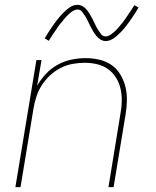

<svg xmlns="http://www.w3.org/2000/svg" viewBox="-20 -766 640 786"><path d="M43 0 129 -520H150L132 -415Q147 -441 168.5 -464Q190 -487 217 -501.5Q244 -516 273 -522Q302 -528 331 -528Q360 -528 387.5 -521.5Q415 -515 437 -499.5Q459 -484 473 -460.5Q487 -437 493.5 -410.5Q500 -384 499.5 -355Q499 -326 494 -297L445 0H424L473 -300Q478 -326 478.5 -352Q479 -378 473.5 -402.5Q468 -427 455 -448Q442 -469 422.5 -483Q403 -497 378 -503Q353 -509 327 -509Q303 -509 277.5 -504.5Q252 -500 228.5 -488Q205 -476 185 -457.5Q165 -439 151 -417Q137 -395 129 -370.5Q121 -346 117 -321L64 0ZM413 -598Q401 -598 391 -604.5Q381 -611 374 -619.5Q367 -628 361.5 -637.5Q356 -647 350.5 -657.5Q345 -668 340 -679Q335 -690 329 -699.5Q323 -709 316 -718Q309 -727 297 -727Q292 -727 289.5 -726Q287 -725 282.5 -723Q278 -721 273 -717.5Q268 -714 262 -708.5Q256 -703 253 -699.5Q250 -696 247 -693Q244 -690 241.5 -686.5Q239 -683 236 -679.5Q233 -676 229.5 -672Q226 -668 223 -664Q220 -660 216.5 -655Q213 -650 210 -645Q207 -640 203 -635Q199 -630 195.5 -624Q192 -618 188 -612Q184 -606 180 -599L163 -609Q170 -621 176.5 -631Q183 -641 189 -650Q195 -659 201 -667.5Q207 -676 212.5 -683Q218 -690 223.5 -696.5Q229 -703 234 -708.5Q239 -714 248 -722Q257 -730 265 -735.5Q273 -741 280.5 -743.5Q288 -746 297 -746Q309 -746 319 -740Q329 -734 336 -725Q343 -716 348.5 -706.5Q354 -697 359.5 -686.5Q365 -676 370 -665Q375 -654 381 -644.5Q387 -635 394 -626Q401 -617 413 -617Q418 -617 420.5 -618Q423 -619 427.5 -621Q432 -623 437 -627Q442 -631 448 -636Q454 -641 457 -644.5Q460 -648 463 -651Q466 -654 468.5 -657.5Q471 -661 474 -664.5Q477 -668 480.5 -672Q484 -676 487 -680.5Q490 -685 493.5 -689.5Q497 -694 500 -699Q503 -704 507 -709.5Q511 -715 514.5 -720.5Q518 -726 522 -732Q526 -738 530 -745L547 -735Q541 -724 534 -713.5Q527 -703 521 -694Q515 -685 509 -676.5Q503 -668 497.5 -661Q492 -654 486.5 -647.5Q481 -641 476 -636Q471 -631 462 -622.5Q453 -614 445 -609Q437 -604 429.5 -601Q422 -598 413 -598Z"/></svg>

Font: Iosevka Thin Extended Oblique
Style: Regular
Weight: 100
Width: 7
Italic angle: -9°
Monospace: yes
Designer: Belleve Invis
Foundry: Belleve Invis
Version: Version 32.5.0; ttfautohint (v1.8.4)